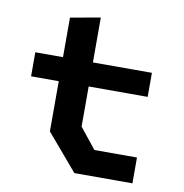

<svg xmlns="http://www.w3.org/2000/svg" viewBox="-76 -734 772 806"><g transform="rotate(10 310.0 -331.0)"><path d="M293.5 0.5H541V-109.5H359.5L289.5 -197V-368H541V-470.5H289.5V-662L162 -639V-470.5H44V-368H162V-154Z"/></g></svg>

Font: Monaspace Krypton SemiBold
Style: Regular
Weight: 600
Designer: Riley Cran & the Lettermatic Team
Foundry: Lettermatic
Version: Version 1.200 (Monaspace Krypton)